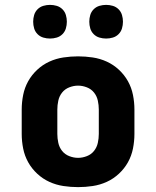

<svg xmlns="http://www.w3.org/2000/svg" viewBox="-20 -759 640 787"><path d="M300 8Q270 8 240 3.5Q210 -1 182.5 -13.5Q155 -26 132.5 -47Q110 -68 95.5 -94Q81 -120 75 -150Q69 -180 69 -210V-310Q69 -340 75 -370Q81 -400 95.5 -426Q110 -452 132.5 -473Q155 -494 182.5 -506.5Q210 -519 240 -523.5Q270 -528 300 -528Q330 -528 360 -523.5Q390 -519 417.5 -506.5Q445 -494 467.5 -473Q490 -452 504.5 -426Q519 -400 525 -370Q531 -340 531 -310V-210Q531 -180 525 -150Q519 -120 504.5 -94Q490 -68 467.5 -47Q445 -26 417.5 -13.5Q390 -1 360 3.5Q330 8 300 8ZM300 -112Q318 -112 336 -119Q354 -126 365.5 -140.5Q377 -155 381 -173.5Q385 -192 385 -210V-310Q385 -328 381 -346.5Q377 -365 365.5 -379.5Q354 -394 336 -401Q318 -408 300 -408Q282 -408 264 -401Q246 -394 234.5 -379.5Q223 -365 219 -346.5Q215 -328 215 -310V-210Q215 -192 219 -173.5Q223 -155 234.5 -140.5Q246 -126 264 -119Q282 -112 300 -112ZM415 -601Q401 -601 387.5 -605Q374 -609 364 -619Q354 -629 350 -642.5Q346 -656 346 -670Q346 -684 350 -697.5Q354 -711 364 -721Q374 -731 387.5 -735Q401 -739 415 -739Q429 -739 442.5 -735Q456 -731 466 -721Q476 -711 480 -697.5Q484 -684 484 -670Q484 -656 480 -642.5Q476 -629 466 -619Q456 -609 442.5 -605Q429 -601 415 -601ZM185 -601Q171 -601 157.5 -605Q144 -609 134 -619Q124 -629 120 -642.5Q116 -656 116 -670Q116 -684 120 -697.5Q124 -711 134 -721Q144 -731 157.5 -735Q171 -739 185 -739Q199 -739 212.5 -735Q226 -731 236 -721Q246 -711 250 -697.5Q254 -684 254 -670Q254 -656 250 -642.5Q246 -629 236 -619Q226 -609 212.5 -605Q199 -601 185 -601Z"/></svg>

Font: Iosevka Aile Heavy
Style: Regular
Weight: 900
Designer: Belleve Invis
Foundry: Belleve Invis
Version: Version 31.1.0; ttfautohint (v1.8.4)